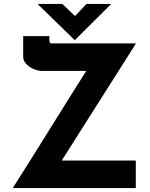

<svg xmlns="http://www.w3.org/2000/svg" viewBox="-20 -957 762 977"><path d="M45 0Q45 0 62 -27Q79 -54 107.5 -99Q136 -144 171.5 -201Q207 -258 244.5 -318Q282 -378 317.5 -435Q353 -492 381.5 -537Q410 -582 427 -609Q444 -636 444 -636L460 -596H195Q174 -596 151.5 -605.5Q129 -615 113.5 -631.5Q98 -648 98 -668V-773H231V-759Q231 -737 238 -736.5Q245 -736 263 -736H672L284 -124L276 -140H671V0ZM297 -937 375 -863 341 -853 420 -937H546L361 -753H360L171 -937Z"/></svg>

Font: Josefin Sans Thin
Style: Bold
Weight: 700
Version: Version 2.000